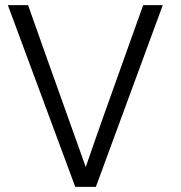

<svg xmlns="http://www.w3.org/2000/svg" viewBox="-20 -731 707 751"><path d="M355 0 616.7 -710.9H540L468.8 -511.7C438 -426.3 410.2 -348.6 385.3 -277.8C360.4 -207.5 336.9 -140.6 315.4 -77.6L160.6 -511.2C130.4 -597.2 106.9 -663.6 89.8 -710.9H10.7L274.4 0Z"/></svg>

Font: Ride Light
Style: Regular
Weight: 300
Version: Version 3.000